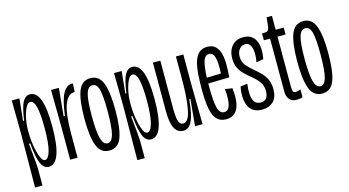

<svg xmlns="http://www.w3.org/2000/svg" viewBox="-83 -953 2547 1402"><g transform="rotate(-15 1191.0 -251.5)"><path d="M35 130 38 -276 35 -528H93L76 -362H84Q98 -463 119 -500Q140 -537 174 -537Q223 -537 247.5 -471Q272 -405 272 -269Q272 10 172 10Q135 10 114.5 -34.5Q94 -79 84 -190H74Q84 -100 87.5 -54.5Q91 -9 91 13V130ZM158 -45Q183 -45 199 -100Q215 -155 215 -276Q215 -373 202.5 -428Q190 -483 161 -483Q143 -483 127.5 -452.5Q112 -422 102.5 -377Q93 -332 93 -286V-264Q93 -239 97 -202Q101 -165 109.5 -129Q118 -93 130 -69Q142 -45 158 -45Z M335 0V-240L332 -528H391L371 -319H381Q395 -435 422.5 -484Q450 -533 489 -533Q495 -533 498 -532L495 -469H492Q443 -469 417 -400Q391 -331 391 -179V0Z M630 10Q565 10 539 -57Q513 -124 513 -261Q513 -399 539 -468Q565 -537 631 -537Q696 -537 722 -469Q748 -401 748 -262Q748 -126 722.5 -58Q697 10 630 10ZM631 -45Q663 -45 677 -97Q691 -149 691 -273Q691 -386 678.5 -434.5Q666 -483 632 -483Q598 -483 584 -434Q570 -385 570 -270Q570 -148 584.5 -96.5Q599 -45 631 -45Z M808 130 811 -276 808 -528H866L849 -362H857Q871 -463 892 -500Q913 -537 947 -537Q996 -537 1020.5 -471Q1045 -405 1045 -269Q1045 10 945 10Q908 10 887.5 -34.5Q867 -79 857 -190H847Q857 -100 860.5 -54.5Q864 -9 864 13V130ZM931 -45Q956 -45 972 -100Q988 -155 988 -276Q988 -373 975.5 -428Q963 -483 934 -483Q916 -483 900.5 -452.5Q885 -422 875.5 -377Q866 -332 866 -286V-264Q866 -239 870 -202Q874 -165 882.5 -129Q891 -93 903 -69Q915 -45 931 -45Z M1190 10Q1145 10 1123.5 -32Q1102 -74 1102 -162V-528H1158V-166Q1158 -100 1167.5 -70.5Q1177 -41 1201 -41Q1242 -41 1259 -126.5Q1276 -212 1276 -357V-528H1332V-300L1336 0H1279L1298 -201H1289Q1281 -113 1266.5 -68Q1252 -23 1233 -6.5Q1214 10 1190 10Z M1513 10Q1449 10 1422.5 -48.5Q1396 -107 1396 -240Q1396 -302 1399.5 -356Q1403 -410 1414.5 -450.5Q1426 -491 1450 -514Q1474 -537 1514 -537Q1554 -537 1576 -515.5Q1598 -494 1607.5 -458Q1617 -422 1617 -376Q1617 -330 1613 -280L1453 -276Q1453 -268 1453 -258Q1453 -138 1466 -91Q1479 -44 1512 -44Q1576 -44 1560 -205L1615 -197Q1638 10 1513 10ZM1514 -483Q1480 -483 1468 -437Q1456 -391 1454 -320L1561 -323Q1566 -397 1556 -440Q1546 -483 1514 -483Z M1785 10Q1742 10 1716.5 -8.5Q1691 -27 1680 -57Q1669 -87 1668.5 -123Q1668 -159 1675 -194L1728 -201Q1722 -160 1724 -124Q1726 -88 1741 -65.5Q1756 -43 1788 -43Q1846 -43 1846 -115Q1846 -157 1824.5 -185.5Q1803 -214 1762 -247Q1740 -265 1718.5 -286.5Q1697 -308 1683 -337Q1669 -366 1669 -406Q1669 -464 1700 -500.5Q1731 -537 1786 -537Q1851 -537 1877.5 -485Q1904 -433 1887 -344L1833 -335Q1840 -365 1839.5 -400Q1839 -435 1827 -459.5Q1815 -484 1785 -484Q1760 -484 1742.5 -462Q1725 -440 1725 -406Q1725 -365 1749 -337Q1773 -309 1805 -283Q1828 -264 1850.5 -241Q1873 -218 1887.5 -187.5Q1902 -157 1902 -113Q1902 -51 1869.5 -20.5Q1837 10 1785 10Z M2047 6Q2010 6 1992 -17Q1974 -40 1974 -74V-476H1927V-528H1942Q1965 -528 1972.5 -536.5Q1980 -545 1982 -562L1990 -633H2030V-528H2091V-476H2030V-97Q2030 -71 2035 -61Q2040 -51 2053 -51Q2058 -51 2068.5 -53Q2079 -55 2092 -61V-1Q2081 3 2068 4.5Q2055 6 2047 6Z M2239 10Q2174 10 2148 -57Q2122 -124 2122 -261Q2122 -399 2148 -468Q2174 -537 2240 -537Q2305 -537 2331 -469Q2357 -401 2357 -262Q2357 -126 2331.5 -58Q2306 10 2239 10ZM2240 -45Q2272 -45 2286 -97Q2300 -149 2300 -273Q2300 -386 2287.5 -434.5Q2275 -483 2241 -483Q2207 -483 2193 -434Q2179 -385 2179 -270Q2179 -148 2193.5 -96.5Q2208 -45 2240 -45Z"/></g></svg>

Font: Bricolage Grotesque 96pt Condensed ExtraLight
Style: Regular
Weight: 200
Width: 3
Designer: Mathieu Triay
Foundry: Atelier Triay
Version: Version 1.001; ttfautohint (v1.8.4.7-5d5b);gftools[0.9.33.de